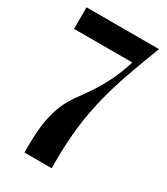

<svg xmlns="http://www.w3.org/2000/svg" viewBox="-176 -778 744 856"><g transform="rotate(30 196.5 -349.5)"><path d="M94 -28Q94 -110 103.5 -163Q113 -216 129 -253.5Q145 -291 166 -320Q187 -349 211 -383.5Q235 -418 260.5 -466Q286 -514 310 -588H10V-699H383L352 -617Q318 -528 295.5 -454.5Q273 -381 259.5 -313Q246 -245 240 -176.5Q234 -108 234 -28V0H94Z"/></g></svg>

Font: Moniqa Black Heading
Style: Regular
Weight: 900
Designer: Rajesh Rajput
Foundry: Rajesh Rajput
Version: Version 1.000